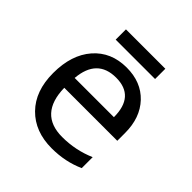

<svg xmlns="http://www.w3.org/2000/svg" viewBox="-184 -819 968 968"><g transform="rotate(45 300.0 -334.5)"><path d="M535.2 -251H157.2Q161.1 -67.9 325.2 -67.9Q420.4 -67.9 505.9 -105V-26.9Q424.8 9.8 328.1 9.8Q208.5 9.8 136.7 -63.2Q64.9 -136.2 64.9 -264.2Q64.9 -394 131.1 -470Q197.3 -545.9 308.1 -545.9Q411.6 -545.9 473.4 -480.5Q535.2 -415 535.2 -306.2ZM159.2 -323.2H439Q439 -472.2 306.2 -472.2Q171.9 -472.2 159.2 -323.2ZM168.9 -679.2H449.7V-606H168.9Z"/></g></svg>

Font: Noto Mono
Style: Regular
Weight: 400
Designer: Monotype Design Team
Foundry: Monotype Imaging Inc.
Version: Version 1.00